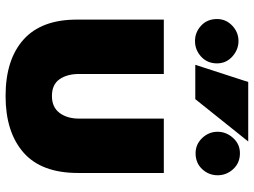

<svg xmlns="http://www.w3.org/2000/svg" viewBox="-128 -748 888 671"><g transform="rotate(90 315.5 -412.0)"><path d="M394 -541V-245Q394 -203 374 -176.5Q354 -150 315 -150Q275 -150 256.5 -176.5Q238 -203 238 -245V-541H48V-237Q48 -113 118 -50.5Q188 12 315 12Q441 12 512.5 -50.5Q584 -113 584 -241V-541ZM46 -727Q46 -693 69 -671.5Q92 -650 123 -650Q154 -650 177.5 -671.5Q201 -693 201 -727Q201 -759 177 -780.5Q153 -802 123 -802Q92 -802 69 -780Q46 -758 46 -727ZM206 -651H326L474 -836H266ZM515 -652Q549 -652 570.5 -675Q592 -698 592 -729Q592 -760 570.5 -783.5Q549 -807 515 -807Q483 -807 461.5 -783Q440 -759 440 -729Q440 -698 462 -675Q484 -652 515 -652Z"/></g></svg>

Font: Geom Black
Style: Bold
Weight: 900
Version: Version 1.102